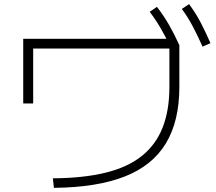

<svg xmlns="http://www.w3.org/2000/svg" viewBox="-20 -875 1040 926"><path d="M235 -15Q382 -16 488.5 -42Q595 -68 663 -122Q731 -176 764 -259Q797 -342 797 -456V-641H140V-376H92V-688H829L845 -657V-456Q845 -291 780 -183.5Q715 -76 581 -23.5Q447 29 240 31ZM807 -638Q781 -694 756 -737Q731 -780 702 -818L737 -842Q770 -799 795.5 -754.5Q821 -710 845 -657ZM957 -650Q932 -706 908.5 -750Q885 -794 857 -832L892 -855Q924 -812 948 -766Q972 -720 995 -667Z"/></svg>

Font: M PLUS 2 Light
Style: Regular
Weight: 300
Designer: Coji Morishita
Foundry: UNDERFOREST DESIGN
Version: Version 1.001